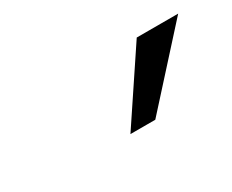

<svg xmlns="http://www.w3.org/2000/svg" viewBox="-42 -872 462 382"><g transform="rotate(-30 189.0 -681.0)"><path d="M377.9 -761.2 232.9 -601.1H175.8L282.7 -761.2Z"/></g></svg>

Font: Aurulent Sans
Style: Italic
Weight: 400
Italic angle: -11°
Version: Version 2007.05.04